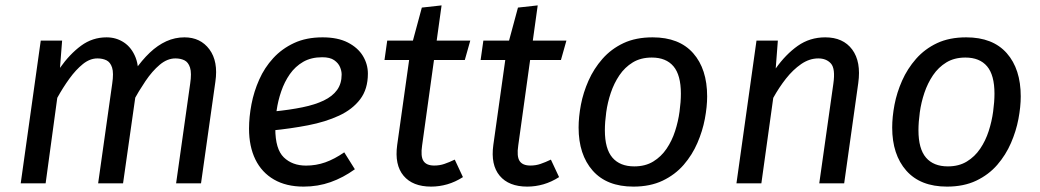

<svg xmlns="http://www.w3.org/2000/svg" viewBox="-20 -677 3841 709"><path d="M373.4 -539.1Q409.4 -539.1 437.9 -520.1Q466.4 -501.1 480.9 -464.2Q495.4 -427.2 487.4 -372.2L434.4 0H342.4L394.3 -367.7Q400.3 -407.6 393.9 -427.5Q387.4 -447.4 373 -454.4Q358.6 -461.3 339.7 -461.3Q311.9 -461.3 286 -440.4Q260.1 -419.5 236.3 -386.6Q212.4 -353.7 191.5 -315.7L148.5 0H56.5L130.5 -527.1H209.4L201.5 -426.3Q237.4 -477.3 279.4 -508.2Q321.4 -539.1 373.4 -539.1ZM661.2 -539.1Q720.3 -539.1 753.3 -494.7Q786.3 -450.2 775.3 -375.2L722.3 0H630.3L682.2 -367.7Q688.2 -407.6 681.7 -427.5Q675.3 -447.4 660.9 -454.4Q646.5 -461.3 627.6 -461.3Q597.8 -461.3 569.9 -437.9Q542.1 -414.5 517.2 -377.6Q492.3 -340.7 470.4 -300.7L476.2 -414.8Q504 -454.9 533.1 -482.5Q562.1 -510 594.1 -524.6Q626.2 -539.1 661.2 -539.1Z M1171.1 -539.1Q1227.2 -539.1 1264.3 -520.1Q1301.4 -501.1 1320 -470.6Q1338.5 -440 1338.5 -405Q1338.5 -348 1310 -310.4Q1281.5 -272.9 1231.9 -249.9Q1182.4 -226.9 1117.9 -214.4Q1053.4 -201.9 982.5 -195L991.6 -265.4Q1050.5 -271.3 1096.8 -280.8Q1143.2 -290.3 1175.5 -305.8Q1207.8 -321.3 1224.7 -344.7Q1241.6 -368.1 1241.6 -401.9Q1241.6 -414.9 1235.6 -429.3Q1229.6 -443.8 1214.2 -454.7Q1198.8 -465.6 1169.9 -465.6Q1129 -465.6 1099.7 -448.7Q1070.3 -431.7 1050.3 -403.2Q1030.4 -374.7 1018.5 -339.8Q1006.5 -304.9 1001.5 -269.4Q996.6 -234 996.6 -202.1Q996.6 -126.3 1028 -95.9Q1059.4 -65.5 1110.2 -65.5Q1147.2 -65.5 1181.2 -77.5Q1215.1 -89.5 1251.2 -114.5L1290.4 -52Q1247.4 -21 1200.8 -4.5Q1154.2 12.1 1101.1 12.1Q1036.9 12.1 991.8 -14Q946.7 -40 923.1 -88Q899.6 -136.1 899.6 -202.1Q899.6 -245.1 908.6 -292.1Q917.6 -339.1 937.2 -383.1Q956.7 -427.1 988.8 -462.1Q1020.8 -497.1 1065.9 -518.1Q1111 -539.1 1171.1 -539.1Z M1537.7 -649 1610.6 -657.1 1538.7 -139.6Q1532.7 -99.6 1543.7 -82.6Q1554.6 -65.7 1583.5 -65.7Q1603.5 -65.7 1620.9 -71.7Q1638.4 -77.6 1659.3 -87.6L1689.5 -23Q1661.4 -5 1631.7 3.6Q1602.1 12.1 1572 12.1Q1503.8 12.1 1470.2 -28.1Q1436.6 -68.2 1446.7 -141.6L1496.6 -496.8ZM1409.9 -527.1H1716.6L1696.4 -455.5H1399.8Z M1892.7 -649 1965.6 -657.1 1893.7 -139.6Q1887.7 -99.6 1898.7 -82.6Q1909.6 -65.7 1938.5 -65.7Q1958.5 -65.7 1975.9 -71.7Q1993.4 -77.6 2014.3 -87.6L2044.5 -23Q2016.4 -5 1986.7 3.6Q1957.1 12.1 1927 12.1Q1858.8 12.1 1825.2 -28.1Q1791.6 -68.2 1801.7 -141.6L1851.6 -496.8ZM1764.9 -527.1H2071.6L2051.4 -455.5H1754.8Z M2318.9 12.1Q2220.8 12.1 2168.7 -46.9Q2116.6 -106 2116.6 -206Q2116.6 -245.1 2125.1 -290.2Q2133.7 -335.2 2153.2 -379.2Q2172.7 -423.2 2204.7 -459.7Q2236.8 -496.2 2282.3 -517.7Q2327.9 -539.1 2390 -539.1Q2488.1 -539.1 2539.7 -480.6Q2591.3 -422.1 2591.3 -321Q2591.3 -282.9 2582.8 -237.9Q2574.3 -192.9 2555.2 -148.9Q2536.2 -104.9 2504.7 -68.4Q2473.1 -31.9 2427.1 -9.9Q2381 12.1 2318.9 12.1ZM2322.1 -62.6Q2362.9 -62.6 2392.3 -80.6Q2421.7 -98.5 2441.6 -128Q2461.5 -157.4 2472.9 -192.9Q2484.4 -228.3 2489.3 -264.7Q2494.3 -301.1 2494.3 -331Q2494.3 -399.8 2467 -432.1Q2439.6 -464.5 2386.9 -464.5Q2346 -464.5 2316.6 -446.5Q2287.2 -428.5 2267.3 -399.1Q2247.4 -369.6 2235.5 -334.2Q2223.6 -298.8 2218.6 -262.4Q2213.6 -226 2213.6 -196Q2213.6 -127.3 2241.5 -94.9Q2269.3 -62.6 2322.1 -62.6Z M3027.4 -539.1Q3093.4 -539.1 3126.9 -494.2Q3160.3 -449.2 3149.3 -370.2L3097.3 0H3005.3L3057.3 -367.7Q3065.3 -423.5 3048.4 -442.4Q3031.5 -461.3 3001.7 -461.3Q2968.9 -461.3 2938.5 -440.4Q2908.2 -419.5 2882.3 -386.6Q2856.4 -353.6 2835.4 -315.6L2791.5 0H2699.5L2773.5 -527.1H2852.4L2844.5 -424.2Q2881.4 -476.2 2925.9 -507.7Q2970.5 -539.1 3027.4 -539.1Z M3476.9 12.1Q3378.8 12.1 3326.7 -46.9Q3274.6 -106 3274.6 -206Q3274.6 -245.1 3283.1 -290.2Q3291.7 -335.2 3311.2 -379.2Q3330.7 -423.2 3362.7 -459.7Q3394.8 -496.2 3440.3 -517.7Q3485.9 -539.1 3548 -539.1Q3646.1 -539.1 3697.7 -480.6Q3749.3 -422.1 3749.3 -321Q3749.3 -282.9 3740.8 -237.9Q3732.3 -192.9 3713.2 -148.9Q3694.2 -104.9 3662.7 -68.4Q3631.1 -31.9 3585.1 -9.9Q3539 12.1 3476.9 12.1ZM3480.1 -62.6Q3520.9 -62.6 3550.3 -80.6Q3579.7 -98.5 3599.6 -128Q3619.5 -157.4 3630.9 -192.9Q3642.4 -228.3 3647.3 -264.7Q3652.3 -301.1 3652.3 -331Q3652.3 -399.8 3625 -432.1Q3597.6 -464.5 3544.9 -464.5Q3504 -464.5 3474.6 -446.5Q3445.2 -428.5 3425.3 -399.1Q3405.4 -369.6 3393.5 -334.2Q3381.6 -298.8 3376.6 -262.4Q3371.6 -226 3371.6 -196Q3371.6 -127.3 3399.5 -94.9Q3427.3 -62.6 3480.1 -62.6Z"/></svg>

Font: Fira Sans Variable
Style: Italic
Weight: 397
Italic angle: -8°
Designer: Carrois Corporate & Edenspiekermann AG
Foundry: Carrois Corporate GbR & Edenspiekermann AG
Version: Version 4.202